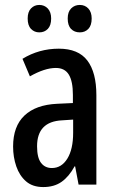

<svg xmlns="http://www.w3.org/2000/svg" viewBox="-20 -747 472 777"><path d="M218 -550Q297 -550 333.5 -502Q370 -454 370 -362V0H298L284 -74H282Q259 -32 229 -11Q199 10 155 10Q112 10 85.5 -13Q59 -36 46 -73.5Q33 -111 33 -154Q33 -236 79 -279.5Q125 -323 211 -327L275 -330V-363Q275 -418 258.5 -445Q242 -472 206 -472Q161 -472 101 -438L71 -509Q138 -550 218 -550ZM231 -260Q130 -255 130 -155Q130 -109 146 -88Q162 -67 190 -67Q229 -67 252.5 -105Q276 -143 276 -210V-263ZM92 -672Q92 -699 105.5 -713Q119 -727 139 -727Q160 -727 173.5 -712.5Q187 -698 187 -672Q187 -644 173.5 -630Q160 -616 139 -616Q119 -616 105.5 -630Q92 -644 92 -672ZM254 -672Q254 -699 268 -713Q282 -727 303 -727Q324 -727 337.5 -712.5Q351 -698 351 -672Q351 -644 337.5 -630Q324 -616 303 -616Q281 -616 267.5 -630Q254 -644 254 -672Z"/></svg>

Font: Noto Sans Sinhala ExtraCondensed Medium
Style: Regular
Weight: 500
Width: 2
Designer: Jelle Bosma - Monotype Design Team
Foundry: Monotype Imaging Inc.
Version: Version 2.006; ttfautohint (v1.8.4.7-5d5b)